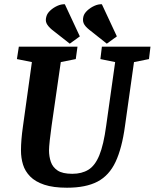

<svg xmlns="http://www.w3.org/2000/svg" viewBox="-20 -866 723 897"><path d="M306 -662 223 -727Q204 -743 197.5 -757Q191 -771 197 -790Q201 -804 215 -817Q229 -830 247.5 -838.5Q266 -847 283 -846L353 -696ZM479 -662 397 -727Q377 -743 371 -757Q365 -771 370 -790Q374 -804 388 -817Q402 -830 420.5 -838.5Q439 -847 456 -846L526 -696ZM293 11Q229 11 187 -3Q145 -17 121 -41.5Q97 -66 87.5 -97Q78 -128 78 -163Q78 -211 87 -274L129 -576L59 -590L68 -648H342L334 -590L264 -576L221 -278Q216 -243 212.5 -210.5Q209 -178 209 -164Q209 -135 217.5 -110Q226 -85 249 -69.5Q272 -54 318 -54Q362 -54 393 -73Q424 -92 444 -140.5Q464 -189 476 -278L518 -576L449 -590L456 -648H683L676 -590L606 -576L564 -278Q550 -174 520 -110Q490 -46 435.5 -17.5Q381 11 293 11Z"/></svg>

Font: Faustina Light
Style: Bold Italic
Weight: 700
Italic angle: -8°
Version: Version 1.200